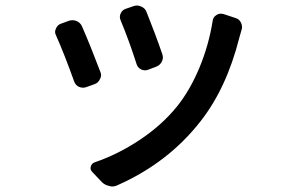

<svg xmlns="http://www.w3.org/2000/svg" viewBox="-20 -595 1040 689"><path d="M413.1 -521.5Q407.2 -534.2 413.1 -546.9Q418.9 -559.6 431.6 -563.5L460 -573.2Q465.8 -575.2 471.7 -575.2Q479.5 -575.2 487.3 -571.3Q501 -565.4 505.9 -551.8Q538.1 -471.7 562.5 -400.4Q567.4 -386.7 560.5 -373.5Q553.7 -360.4 540 -355.5L511.7 -344.7Q498 -339.8 485.8 -346.2Q473.6 -352.5 469.7 -366.2Q444.3 -446.3 413.1 -521.5ZM743.2 -520.5Q745.1 -534.2 756.8 -541Q763.7 -545.9 772.5 -545.9Q776.4 -545.9 781.2 -544.9L825.2 -530.3Q838.9 -526.4 844.7 -513.7Q848.6 -505.9 848.6 -498Q848.6 -493.2 846.7 -487.3Q841.8 -471.7 838.9 -460Q793 -278.3 699.2 -159.2Q583 -10.7 402.3 69.3Q392.6 74.2 382.8 74.2Q377 74.2 372.1 72.3Q356.4 69.3 345.7 58.6L311.5 22.5Q302.7 14.6 305.7 2.9Q308.6 -8.8 320.3 -12.7Q403.3 -41 481.9 -93.3Q560.5 -145.5 615.2 -212.9Q662.1 -271.5 695.8 -352.5Q729.5 -433.6 743.2 -520.5ZM181.6 -466.8Q177.7 -473.6 177.7 -480.5Q177.7 -486.3 180.7 -492.2Q185.5 -504.9 198.2 -509.8L227.5 -520.5Q234.4 -522.5 240.2 -522.5Q248 -522.5 254.9 -519.5Q268.6 -513.7 274.4 -500Q304.7 -430.7 339.8 -337.9Q342.8 -331.1 342.8 -325.2Q342.8 -318.4 338.9 -311.5Q333 -297.9 319.3 -293L289.1 -282.2Q283.2 -280.3 278.3 -280.3Q270.5 -280.3 263.7 -283.2Q251 -289.1 246.1 -302.7Q211.9 -398.4 181.6 -466.8Z"/></svg>

Font: Gen Jyuu GothicL Medium
Style: Regular
Weight: 500
Designer: [Source Han Sans]
Ryoko NISHIZUKA  (kana & ideographs); Paul D. Hunt (Latin, Greek & Cyrillic); Wenlong ZHANG  (bopomofo
Version: Version 1.002.20150607